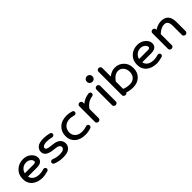

<svg xmlns="http://www.w3.org/2000/svg" viewBox="256 -1766 2936 2936"><g transform="rotate(-45 1723.5 -298.5)"><path d="M271 10Q163 10 98 -43.5Q33 -97 33 -193Q33 -288 96 -346.5Q159 -405 250 -405Q330 -405 381.5 -358Q433 -311 433 -259Q433 -162 307 -162H117Q127 -112 167.5 -86.5Q208 -61 271 -61Q315 -61 360 -76Q374 -81 388 -74.5Q402 -68 407 -55Q412 -42 405.5 -28.5Q399 -15 385 -11Q304 10 271 10ZM250 -336Q201 -336 165 -307Q129 -278 118 -232H307Q352 -232 352 -259Q352 -287 322 -311.5Q292 -336 250 -336Z M704 13Q620 13 542 -19Q528 -25 522.5 -38.5Q517 -52 523 -65Q529 -78 543.5 -83Q558 -88 572 -83Q633 -57 704 -57Q751 -57 778 -72.5Q805 -88 805 -113Q805 -136 784 -151.5Q763 -167 726 -170L685 -175Q522 -190 522 -290Q522 -339 562.5 -374Q603 -409 697 -409Q753 -409 821 -393Q835 -389 843 -376.5Q851 -364 847 -350Q844 -336 830.5 -328.5Q817 -321 802 -325Q746 -339 697 -339Q654 -339 628.5 -325.5Q603 -312 603 -290Q603 -253 692 -246L735 -241Q814 -233 850 -197.5Q886 -162 886 -113Q886 -60 844.5 -23.5Q803 13 704 13Z M1194 9Q1084 9 1021.5 -47Q959 -103 959 -190Q959 -286 1022 -346Q1085 -406 1195 -406Q1245 -406 1298 -389Q1313 -385 1320 -372Q1327 -359 1323 -346Q1319 -332 1305 -325Q1291 -318 1277 -323Q1231 -336 1195 -336Q1122 -336 1081 -295Q1040 -254 1040 -190Q1040 -133 1081 -97Q1122 -61 1194 -61Q1240 -61 1287 -78Q1301 -83 1315.5 -77.5Q1330 -72 1335 -59Q1340 -44 1334 -30.5Q1328 -17 1314 -12Q1251 9 1194 9Z M1473 9Q1457 9 1444.5 -1.5Q1432 -12 1432 -27V-371Q1432 -385 1444.5 -395.5Q1457 -406 1473 -406Q1488 -406 1500.5 -395.5Q1513 -385 1513 -371V-340Q1576 -394 1668 -406Q1684 -407 1696 -398.5Q1708 -390 1710 -376Q1712 -362 1702.5 -350Q1693 -338 1679 -336Q1577 -323 1513 -229V-27Q1513 -12 1500.5 -1.5Q1488 9 1473 9Z M1798 -22V-365Q1798 -380 1810.5 -390.5Q1823 -401 1839 -401Q1854 -401 1866.5 -390.5Q1879 -380 1879 -365V-22Q1879 -7 1867 3.5Q1855 14 1839 14Q1823 14 1810.5 3.5Q1798 -7 1798 -22ZM1840 -490Q1814 -490 1796.5 -506Q1779 -522 1779 -549Q1779 -578 1797 -594.5Q1815 -611 1839 -611Q1862 -611 1880 -594.5Q1898 -578 1898 -549Q1898 -521 1880.5 -505.5Q1863 -490 1840 -490Z M2054 12Q2038 12 2025.5 1.5Q2013 -9 2013 -24V-537Q2013 -551 2025.5 -561.5Q2038 -572 2054 -572Q2069 -572 2081.5 -561.5Q2094 -551 2094 -537V-349Q2161 -402 2233 -402Q2316 -402 2374 -345Q2432 -288 2432 -194Q2432 -100 2372 -43.5Q2312 13 2219 13Q2154 13 2089 -8Q2077 12 2054 12ZM2233 -332Q2158 -332 2094 -241V-81Q2151 -57 2219 -57Q2278 -57 2314.5 -95Q2351 -133 2351 -194Q2351 -252 2317.5 -292Q2284 -332 2233 -332Z M2742 10Q2634 10 2569 -43.5Q2504 -97 2504 -193Q2504 -288 2567 -346.5Q2630 -405 2721 -405Q2801 -405 2852.5 -358Q2904 -311 2904 -259Q2904 -162 2778 -162H2588Q2598 -112 2638.5 -86.5Q2679 -61 2742 -61Q2786 -61 2831 -76Q2845 -81 2859 -74.5Q2873 -68 2878 -55Q2883 -42 2876.5 -28.5Q2870 -15 2856 -11Q2775 10 2742 10ZM2721 -336Q2672 -336 2636 -307Q2600 -278 2589 -232H2778Q2823 -232 2823 -259Q2823 -287 2793 -311.5Q2763 -336 2721 -336Z M3053 9Q3037 9 3024.5 -1.5Q3012 -12 3012 -27V-371Q3012 -385 3024.5 -395.5Q3037 -406 3053 -406Q3068 -406 3080.5 -395.5Q3093 -385 3093 -371V-359Q3167 -406 3236 -406Q3394 -406 3394 -227V-27Q3394 -12 3381.5 -1.5Q3369 9 3354 9Q3338 9 3325.5 -1.5Q3313 -12 3313 -27V-227Q3313 -336 3236 -336Q3167 -336 3093 -267V-27Q3093 -12 3080.5 -1.5Q3068 9 3053 9Z"/></g></svg>

Font: Hoogli Semibold
Style: Regular
Weight: 600
Designer: Anand Singh Naorem
Foundry: Brand New Type
Version: Version 1.00 b007